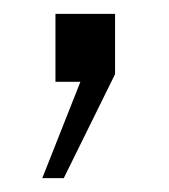

<svg xmlns="http://www.w3.org/2000/svg" viewBox="-20 -118 244 277"><path d="M41 139H72L146 -11V-98H60V0H96Z"/></svg>

Font: 18Franklin Light
Style: Regular
Weight: 300
Designer: Pablo Impallari, Rodrigo Fuenzalida (Modified by Dan O. Williams)
Version: Version 0.025;PS 000.025;hotconv 1.0.88;makeotf.lib2.5.64775